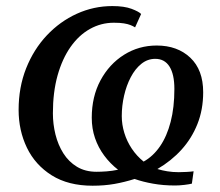

<svg xmlns="http://www.w3.org/2000/svg" viewBox="-20 -589 711 620"><path d="M279 10.7Q200.5 10.7 147.1 -22.8Q93.8 -56.3 66.9 -112Q40.1 -167.7 40.1 -234.2Q40.1 -307.1 64.4 -368.4Q88.8 -429.7 131.2 -474.8Q173.6 -519.8 228.1 -544.6Q282.7 -569.4 342.8 -569.4Q381.3 -569.4 405.1 -560.4Q428.9 -551.3 435.7 -543.8L416.2 -500.6Q409.7 -504.8 401.2 -508.1Q392.7 -511.5 380.1 -513.5Q367.4 -515.6 347.5 -515.6Q306.5 -515.6 270.6 -495.6Q234.7 -475.6 207.9 -437.5Q181.1 -399.4 165.9 -345.4Q150.8 -291.3 150.8 -223.1Q150.8 -188.4 159.1 -154.7Q167.5 -121 184.6 -93.9Q201.8 -66.7 228.5 -50.5Q255.3 -34.3 291.9 -34.3Q306 -34.3 323.9 -35.6Q341.8 -36.9 361.2 -40.9Q335.4 -61 316.4 -86.8Q297.3 -112.5 286.8 -143.1Q276.3 -173.7 276.3 -208.9Q276.3 -276.9 304.5 -329.5Q332.8 -382.1 380.5 -412.1Q428.2 -442 486 -442Q552.9 -442 594.5 -402.7Q636.1 -363.4 636.1 -291.2Q636.1 -235.1 617.6 -188.7Q599.2 -142.3 566.2 -105.8Q533.2 -69.4 488.3 -43.2Q502.7 -38.7 520 -35.9Q537.2 -33 557.2 -33Q567.7 -33 582.1 -33.8Q596.6 -34.5 605.2 -35.9L599.6 4Q591.9 6 575.6 8Q559.3 10 545.6 10Q507 10 474.3 4.1Q441.5 -1.7 414.7 -11.1Q381.6 -0.7 349.3 5Q316.9 10.7 279 10.7ZM481.4 -399Q456.5 -399 436.5 -382.9Q416.4 -366.8 402.3 -339.8Q388.1 -312.8 380.7 -280.1Q373.2 -247.4 373.2 -214.1Q373.2 -186.9 381.5 -159.7Q389.8 -132.5 405.7 -108.8Q421.5 -85.2 443.8 -67.2Q474.6 -84.4 496.8 -116.7Q519 -149 531 -195.4Q543.1 -241.8 543.1 -301.9Q543.1 -349.2 527.3 -374.1Q511.6 -399 481.4 -399Z"/></svg>

Font: Merriweather 7pt Light
Style: Italic
Weight: 300
Italic angle: -7.8°
Designer: Eben Sorkin
Foundry: Eben Sorkin
Version: Version 2.200;gftools[0.9.31]